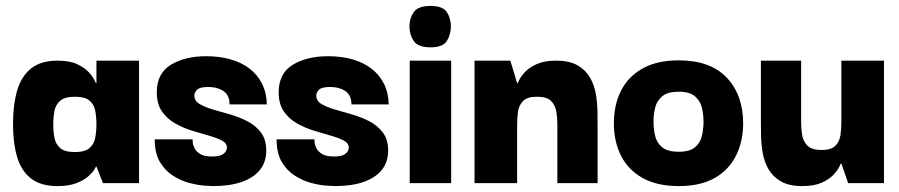

<svg xmlns="http://www.w3.org/2000/svg" viewBox="-20 -619 3038 649"><path d="M174 10Q118 10 85 -15.5Q52 -41 38 -88Q24 -135 24 -200Q24 -265 38 -313Q52 -361 85 -387.5Q118 -414 174 -414Q215 -414 240 -402.5Q265 -391 279 -376Q293 -361 298.5 -349.5Q304 -338 304 -338H306V-414H450V0H328L306 -56H304Q305 -56 299 -46Q293 -36 278.5 -23Q264 -10 238.5 0Q213 10 174 10ZM233 -105Q267 -105 282.5 -118.5Q298 -132 302 -154Q306 -176 306 -199Q306 -223 302 -244.5Q298 -266 282.5 -279Q267 -292 233 -292Q199 -292 183.5 -278.5Q168 -265 164 -244Q160 -223 160 -199Q160 -175 164 -153.5Q168 -132 183.5 -118.5Q199 -105 233 -105Z M701 10Q694 10 671.5 8.5Q649 7 620.5 -0.5Q592 -8 565 -25Q538 -42 520.5 -71.5Q503 -101 503 -148H631Q631 -147 631.5 -138Q632 -129 637.5 -118Q643 -107 656.5 -98.5Q670 -90 697 -90Q720 -90 730.5 -96Q741 -102 744 -109Q747 -116 747 -120Q747 -135 730 -144Q713 -153 686 -160.5Q659 -168 628.5 -177.5Q598 -187 571 -202.5Q544 -218 527 -243Q510 -268 510 -307Q510 -371 557.5 -400Q605 -429 677 -429Q722 -429 759 -418.5Q796 -408 823 -387.5Q850 -367 865.5 -336.5Q881 -306 882 -266H756Q756 -283 750 -294.5Q744 -306 733.5 -312.5Q723 -319 710.5 -322Q698 -325 684 -325Q655 -325 646 -315.5Q637 -306 637 -296Q637 -278 654.5 -267.5Q672 -257 699.5 -249Q727 -241 758.5 -232Q790 -223 817.5 -208.5Q845 -194 862.5 -170.5Q880 -147 880 -110Q880 -71 858.5 -44.5Q837 -18 797 -4Q757 10 701 10Z M1113 10Q1106 10 1083.5 8.5Q1061 7 1032.5 -0.5Q1004 -8 977 -25Q950 -42 932.5 -71.5Q915 -101 915 -148H1043Q1043 -147 1043.5 -138Q1044 -129 1049.5 -118Q1055 -107 1068.5 -98.5Q1082 -90 1109 -90Q1132 -90 1142.5 -96Q1153 -102 1156 -109Q1159 -116 1159 -120Q1159 -135 1142 -144Q1125 -153 1098 -160.5Q1071 -168 1040.5 -177.5Q1010 -187 983 -202.5Q956 -218 939 -243Q922 -268 922 -307Q922 -371 969.5 -400Q1017 -429 1089 -429Q1134 -429 1171 -418.5Q1208 -408 1235 -387.5Q1262 -367 1277.5 -336.5Q1293 -306 1294 -266H1168Q1168 -283 1162 -294.5Q1156 -306 1145.5 -312.5Q1135 -319 1122.5 -322Q1110 -325 1096 -325Q1067 -325 1058 -315.5Q1049 -306 1049 -296Q1049 -278 1066.5 -267.5Q1084 -257 1111.5 -249Q1139 -241 1170.5 -232Q1202 -223 1229.5 -208.5Q1257 -194 1274.5 -170.5Q1292 -147 1292 -110Q1292 -71 1270.5 -44.5Q1249 -18 1209 -4Q1169 10 1113 10Z M1365 0V-414H1505V0ZM1435 -459Q1393 -459 1378.5 -480.5Q1364 -502 1364 -530Q1364 -557 1378.5 -578Q1393 -599 1435 -599Q1477 -599 1490.5 -578Q1504 -557 1504 -530Q1504 -502 1490.5 -480.5Q1477 -459 1435 -459Z M1584 0V-414H1705L1728 -338H1730Q1730 -338 1735.5 -349.5Q1741 -361 1755 -376Q1769 -391 1794.5 -402.5Q1820 -414 1860 -414Q1905 -414 1932.5 -398Q1960 -382 1974.5 -356.5Q1989 -331 1994 -301.5Q1999 -272 1999.5 -244.5Q2000 -217 2000 -198V0H1864V-199Q1864 -221 1860.5 -242Q1857 -263 1843 -277.5Q1829 -292 1795 -292Q1762 -292 1748 -277.5Q1734 -263 1731 -242Q1728 -221 1728 -199V0Z M2274 10Q2201 10 2152 -17.5Q2103 -45 2079 -93Q2055 -141 2055 -202Q2055 -264 2079 -312Q2103 -360 2152 -387.5Q2201 -415 2274 -415Q2381 -415 2436.5 -356.5Q2492 -298 2492 -202Q2492 -142 2468.5 -94Q2445 -46 2397 -18Q2349 10 2274 10ZM2274 -106Q2311 -106 2329 -121Q2347 -136 2352.5 -159.5Q2358 -183 2358 -207Q2358 -232 2352.5 -255Q2347 -278 2329 -293.5Q2311 -309 2274 -309Q2237 -309 2218.5 -293.5Q2200 -278 2194.5 -255Q2189 -232 2189 -207Q2189 -183 2194.5 -159.5Q2200 -136 2218.5 -121Q2237 -106 2274 -106Z M2692 10Q2647 10 2619.5 -6Q2592 -22 2577.5 -47.5Q2563 -73 2558 -102.5Q2553 -132 2552.5 -159.5Q2552 -187 2552 -206V-414H2688V-205Q2688 -184 2691.5 -162.5Q2695 -141 2709.5 -126.5Q2724 -112 2757 -112Q2790 -112 2804 -126.5Q2818 -141 2821 -162.5Q2824 -184 2824 -205V-414H2968V0H2847L2824 -66H2822Q2822 -66 2816.5 -54.5Q2811 -43 2797 -28Q2783 -13 2757.5 -1.5Q2732 10 2692 10Z"/></svg>

Font: Darker Grotesque Light Black
Style: Regular
Weight: 900
Version: Version 1.000;gftools[0.9.28]